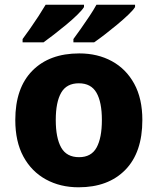

<svg xmlns="http://www.w3.org/2000/svg" viewBox="-20 -786 670 816"><path d="M585 -276Q585 -138 512.5 -64Q440 10 314 10Q236 10 175 -23.5Q114 -57 79.5 -120.5Q45 -184 45 -276Q45 -412 117.5 -485.5Q190 -559 317 -559Q395 -559 455.5 -526Q516 -493 550.5 -430Q585 -367 585 -276ZM217 -276Q217 -200 240 -159Q263 -118 316 -118Q368 -118 390.5 -159Q413 -200 413 -276Q413 -352 390 -392Q367 -432 315 -432Q263 -432 240 -392Q217 -352 217 -276ZM554 -756Q546 -743 525 -723Q504 -703 477.5 -681Q451 -659 425 -639Q399 -619 380 -606H292V-620Q306 -639 324 -664.5Q342 -690 360 -717Q378 -744 390 -766H554ZM337 -756Q329 -743 308.5 -723Q288 -703 261.5 -681Q235 -659 209 -639Q183 -619 165 -606H76V-620Q90 -639 108 -664.5Q126 -690 143.5 -717Q161 -744 174 -766H337Z"/></svg>

Font: Noto Sans Canadian Aboriginal ExtraBold
Style: Regular
Weight: 800
Designer: Monotype Design Team, Typotheque's Kevin King
Foundry: Monotype Imaging Inc.
Version: Version 2.004; ttfautohint (v1.8.4.7-5d5b)